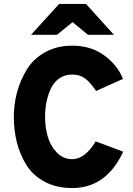

<svg xmlns="http://www.w3.org/2000/svg" viewBox="-20 -941 675 971"><path d="M425 -765 347 -829 268 -765H137L279 -921H415L556 -765ZM345 10Q266 10 206.5 -21.5Q147 -53 114 -106Q81 -159 65.5 -220Q50 -281 50 -350Q50 -413 66 -473.5Q82 -534 115 -588.5Q148 -643 207.5 -676.5Q267 -710 345 -710Q440 -710 507 -661Q574 -612 602 -542L466 -481Q437 -524 410.5 -544Q384 -564 345 -564Q308 -564 280 -544.5Q252 -525 237 -492.5Q222 -460 215 -424.5Q208 -389 208 -350Q208 -297 221.5 -250Q235 -203 267.5 -169.5Q300 -136 345 -136Q410 -136 464 -226L603 -174Q518 10 345 10Z"/></svg>

Font: Overpass Heavy
Style: Regular
Weight: 900
Designer: Delve Withrington, Thomas Jockin
Foundry: Delve Fonts
Version: Version 3.000;DELV;Overpass